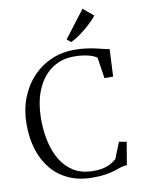

<svg xmlns="http://www.w3.org/2000/svg" viewBox="-105 -1054 843 1135"><g transform="rotate(-10 317.0 -486.0)"><path d="M358.5 10.5Q278.5 10.5 216.8 -17Q155 -44.5 112.8 -94.8Q70.5 -145 48.8 -213.8Q27 -282.5 27 -365.5Q27 -450 53.5 -520.8Q80 -591.5 128 -643.5Q176 -695.5 240.5 -724Q305 -752.5 381 -752.5Q419 -752.5 451 -748.2Q483 -744 509 -738Q535 -732 554.8 -727Q574.5 -722 588 -720.5L580 -556.5H528L509 -682Q500 -690 481.2 -697.2Q462.5 -704.5 435 -709.2Q407.5 -714 372 -714Q296 -714 238.5 -674Q181 -634 149 -559Q117 -484 117 -379.5Q117 -311 131 -247.8Q145 -184.5 175 -134.8Q205 -85 253 -56.2Q301 -27.5 369 -27.5Q407 -27.5 433.2 -34.2Q459.5 -41 477.2 -51.8Q495 -62.5 508 -74L547 -171.5L592 -163L569 -27Q549.5 -26.5 531.5 -20.5Q513.5 -14.5 491.5 -7.2Q469.5 0 437.5 5.2Q405.5 10.5 358.5 10.5ZM370.5 -801 347.5 -821 471.5 -983 533 -931Q521 -915.5 501.5 -896.2Q482 -877 459 -858Q436 -839 413 -824Q390 -809 371.5 -801Z"/></g></svg>

Font: Merriweather 72pt Light
Style: Regular
Weight: 300
Version: Version 2.100